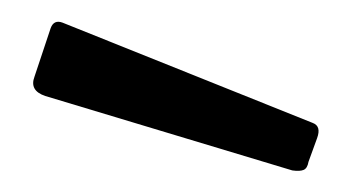

<svg xmlns="http://www.w3.org/2000/svg" viewBox="-20 -772 325 178"><path d="M27 -746Q30 -754 38 -751L270 -658Q278 -655 274 -644L266 -622Q265 -616 261.5 -614.5Q258 -613 251 -614L22 -683Q7 -688 12 -701Z"/></svg>

Font: Libre Franklin Thin
Style: Regular
Weight: 400
Version: Version 3.000